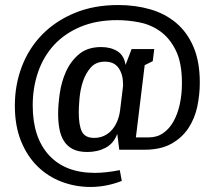

<svg xmlns="http://www.w3.org/2000/svg" viewBox="-20 -629 846 763"><path d="M354 -81Q376 -81 394 -89.5Q412 -98 425 -113Q438 -128 446 -147.5Q454 -167 457 -189L468 -279Q469 -285 469 -288.5Q469 -292 469 -294Q469 -333 451.5 -358.5Q434 -384 397 -384Q361 -384 340.5 -360.5Q320 -337 309.5 -305Q299 -273 296 -238.5Q293 -204 293 -183Q293 -131 305.5 -106Q318 -81 354 -81ZM454 -34 446 -97Q432 -59 400 -42Q368 -25 327 -25Q291 -25 268.5 -37Q246 -49 233.5 -69.5Q221 -90 216 -117.5Q211 -145 211 -177Q211 -212 217.5 -258Q224 -304 242.5 -345Q261 -386 294.5 -414Q328 -442 382 -442Q420 -442 446.5 -425.5Q473 -409 479 -371L503 -434H593L587 -386L555 -370L520 -83H571Q604 -83 628.5 -100Q653 -117 669.5 -146.5Q686 -176 694.5 -215Q703 -254 703 -299Q703 -379 679 -428Q655 -477 617.5 -504Q580 -531 534.5 -540Q489 -549 446 -549Q363 -549 300 -522.5Q237 -496 195 -450.5Q153 -405 131.5 -343Q110 -281 110 -210Q110 -83 174.5 -12.5Q239 58 357 58Q401 58 456 47L464 90Q402 114 340 114Q280 114 225.5 93.5Q171 73 129.5 32.5Q88 -8 63.5 -68.5Q39 -129 39 -209Q39 -292 67 -365Q95 -438 148 -492Q201 -546 277 -577.5Q353 -609 450 -609Q518 -609 577 -592Q636 -575 680 -538Q724 -501 749 -442.5Q774 -384 774 -301Q774 -253 764 -205.5Q754 -158 728.5 -119.5Q703 -81 660.5 -57.5Q618 -34 554 -34Z"/></svg>

Font: Hermeneus One
Style: Regular
Weight: 400
Designer: Rodrigo Fuenzalida, Pablo Impallari
Foundry: Pablo Impallari, Rodrigo Fuenzalida
Version: Version 1.002; ttfautohint (v0.93) -l 8 -r 50 -G 200 -x 14 -